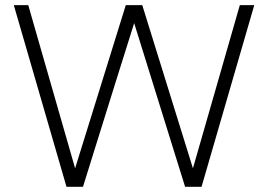

<svg xmlns="http://www.w3.org/2000/svg" viewBox="-20 -720 1033 740"><path d="M236.3 0Q185.5 -174.8 33.2 -700.2Q46.9 -700.2 88.9 -700.2Q133.8 -543 269.5 -71.3Q318.4 -228.5 464.8 -700.2Q480.5 -700.2 528.3 -700.2Q577.1 -543 723.6 -71.3Q768.6 -228.5 904.3 -700.2Q918 -700.2 960 -700.2Q909.2 -525.4 756.8 0Q741.2 0 693.4 0Q643.6 -158.2 497.1 -630.9Q447.3 -473.6 299.8 0Q284.2 0 236.3 0Z"/></svg>

Font: LeFont
Style: ExtraLight
Weight: 200
Designer: Leryon MEDIA
Version: Version 1.0